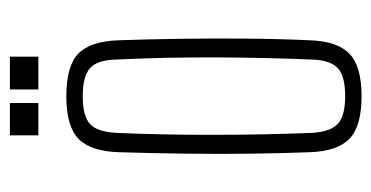

<svg xmlns="http://www.w3.org/2000/svg" viewBox="-206 -558 769 398"><g transform="rotate(-90 179.0 -358.5)"><path d="M179 6Q117 6 91 -19Q65 -44 63 -101Q61 -151 60 -219Q59 -287 60 -360.5Q61 -434 63 -498Q65 -556 91 -581Q117 -606 179 -606Q242 -606 267.5 -581Q293 -556 295 -498Q297 -441 298 -374Q299 -307 298.5 -237Q298 -167 295 -101Q293 -44 267 -19Q241 6 179 6ZM179 -28Q222 -28 238 -44Q254 -60 255 -96Q259 -188 259.5 -294.5Q260 -401 255 -504Q254 -542 237 -557Q220 -572 179 -572Q138 -572 121.5 -557Q105 -542 103 -501Q99 -411 99 -305Q99 -199 103 -98Q105 -59 121.5 -43.5Q138 -28 179 -28ZM193 -664V-723H261V-664ZM98 -664V-723H165V-664Z"/></g></svg>

Font: Big Shoulders Text Thin
Style: Regular
Weight: 100
Designer: Patric King
Foundry: XO Type Co
Version: Version 1.000; ttfautohint (v1.8.2)